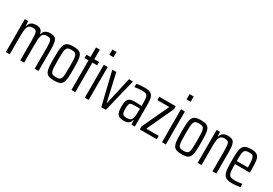

<svg xmlns="http://www.w3.org/2000/svg" viewBox="35 -1654 3665 2573"><g transform="rotate(30 1867.5 -367.5)"><path d="M54 0V-510H106L110 -441H116Q122 -464 134.5 -481.5Q147 -499 169 -508.5Q191 -518 223 -518Q274 -518 297.5 -500.5Q321 -483 329 -441H335Q341 -465 354.5 -482Q368 -499 390.5 -508.5Q413 -518 445 -518Q495 -518 519.5 -499.5Q544 -481 552 -439Q560 -397 560 -328V0H500V-306Q500 -359 497.5 -390.5Q495 -422 487 -438Q479 -454 464 -459Q449 -464 424 -464Q393 -464 375 -451.5Q357 -439 349 -413.5Q341 -388 339 -350Q337 -312 337 -262V0H277V-306Q277 -359 274 -390Q271 -421 263.5 -437.5Q256 -454 241 -459Q226 -464 202 -464Q171 -464 153 -451Q135 -438 126.5 -412Q118 -386 116 -348.5Q114 -311 114 -262V0Z M804 8Q762 8 734.5 1.5Q707 -5 690.5 -22Q674 -39 665.5 -69Q657 -99 654.5 -144.5Q652 -190 652 -255Q652 -319 654.5 -365Q657 -411 665.5 -440.5Q674 -470 690.5 -487Q707 -504 734.5 -511Q762 -518 804 -518Q845 -518 872 -511Q899 -504 915.5 -487Q932 -470 940 -440.5Q948 -411 950.5 -365Q953 -319 953 -255Q953 -190 950.5 -144.5Q948 -99 940 -69Q932 -39 915.5 -22Q899 -5 872 1.5Q845 8 804 8ZM803 -44Q835 -44 853.5 -52Q872 -60 880.5 -81.5Q889 -103 891 -145Q893 -187 893 -255Q893 -323 891 -364.5Q889 -406 880.5 -428Q872 -450 853.5 -458Q835 -466 803 -466Q771 -466 752.5 -458.5Q734 -451 725 -429Q716 -407 714 -365Q712 -323 712 -255Q712 -186 714.5 -144.5Q717 -103 725 -81.5Q733 -60 751.5 -52Q770 -44 803 -44Z M1069 0V-458H1007V-510H1069V-658H1129V-510H1203V-458H1129V0Z M1274 -662V-743H1338V-662ZM1276 0V-510H1336V0Z M1531 0 1407 -510H1469L1565 -88H1570L1665 -510H1726L1602 0Z M1881 8Q1838 8 1811.5 -5Q1785 -18 1772.5 -50Q1760 -82 1760 -141Q1760 -198 1771 -230Q1782 -262 1807.5 -275.5Q1833 -289 1876 -289Q1887 -289 1901 -288.5Q1915 -288 1931 -287.5Q1947 -287 1962 -286Q1977 -285 1990 -285V-327Q1990 -374 1986.5 -401.5Q1983 -429 1972.5 -443Q1962 -457 1942 -461.5Q1922 -466 1889 -466Q1872 -466 1853 -464.5Q1834 -463 1815.5 -460.5Q1797 -458 1781 -455V-506Q1805 -511 1836.5 -514.5Q1868 -518 1905 -518Q1941 -518 1966 -512.5Q1991 -507 2007 -494.5Q2023 -482 2033 -461Q2043 -440 2046.5 -408Q2050 -376 2050 -332V0H1998L1994 -68H1989Q1982 -37 1965.5 -20.5Q1949 -4 1927.5 2Q1906 8 1881 8ZM1895 -45Q1915 -45 1932 -48.5Q1949 -52 1961 -63Q1973 -74 1979 -95Q1986 -120 1988 -146Q1990 -172 1990 -205V-242H1891Q1863 -242 1847.5 -235Q1832 -228 1826 -206.5Q1820 -185 1820 -143Q1820 -104 1826 -83Q1832 -62 1848 -53.5Q1864 -45 1895 -45Z M2127 0V-47L2319 -458H2134V-510H2388V-463L2197 -52H2389V0Z M2468 -662V-743H2532V-662ZM2470 0V-510H2530V0Z M2778 8Q2736 8 2708.5 1.5Q2681 -5 2664.5 -22Q2648 -39 2639.5 -69Q2631 -99 2628.5 -144.5Q2626 -190 2626 -255Q2626 -319 2628.5 -365Q2631 -411 2639.5 -440.5Q2648 -470 2664.5 -487Q2681 -504 2708.5 -511Q2736 -518 2778 -518Q2819 -518 2846 -511Q2873 -504 2889.5 -487Q2906 -470 2914 -440.5Q2922 -411 2924.5 -365Q2927 -319 2927 -255Q2927 -190 2924.5 -144.5Q2922 -99 2914 -69Q2906 -39 2889.5 -22Q2873 -5 2846 1.5Q2819 8 2778 8ZM2777 -44Q2809 -44 2827.5 -52Q2846 -60 2854.5 -81.5Q2863 -103 2865 -145Q2867 -187 2867 -255Q2867 -323 2865 -364.5Q2863 -406 2854.5 -428Q2846 -450 2827.5 -458Q2809 -466 2777 -466Q2745 -466 2726.5 -458.5Q2708 -451 2699 -429Q2690 -407 2688 -365Q2686 -323 2686 -255Q2686 -186 2688.5 -144.5Q2691 -103 2699 -81.5Q2707 -60 2725.5 -52Q2744 -44 2777 -44Z M3022 0V-510H3074L3078 -441H3083Q3090 -465 3103 -482Q3116 -499 3138.5 -508.5Q3161 -518 3195 -518Q3233 -518 3256 -507.5Q3279 -497 3291 -474Q3303 -451 3307 -414.5Q3311 -378 3311 -325V0H3251V-306Q3251 -359 3248.5 -390Q3246 -421 3237.5 -437Q3229 -453 3213 -458.5Q3197 -464 3171 -464Q3138 -464 3120 -450Q3102 -436 3094 -410Q3086 -384 3084 -346.5Q3082 -309 3082 -262V0Z M3559 8Q3516 8 3487.5 0Q3459 -8 3442 -27Q3425 -46 3416.5 -76Q3408 -106 3405.5 -150Q3403 -194 3403 -254Q3403 -328 3406.5 -378.5Q3410 -429 3424.5 -460Q3439 -491 3470 -504.5Q3501 -518 3556 -518Q3596 -518 3621.5 -509.5Q3647 -501 3662 -483Q3677 -465 3683.5 -434.5Q3690 -404 3692 -359.5Q3694 -315 3694 -256V-236H3463Q3463 -176 3466 -138Q3469 -100 3479.5 -79.5Q3490 -59 3511.5 -51.5Q3533 -44 3570 -44Q3587 -44 3606.5 -45.5Q3626 -47 3646 -50Q3666 -53 3683 -56V-5Q3669 -2 3648.5 1Q3628 4 3604.5 6Q3581 8 3559 8ZM3636 -262V-296Q3636 -354 3632 -388Q3628 -422 3619 -439Q3610 -456 3594.5 -461Q3579 -466 3554 -466Q3523 -466 3504.5 -460Q3486 -454 3477 -435Q3468 -416 3465.5 -379.5Q3463 -343 3463 -283H3655Z"/></g></svg>

Font: Saira ExtraCondensed
Style: Regular
Weight: 400
Width: 2
Designer: Hector Gatti with collaboration of the Omnibus-Type team
Foundry: Omnibus-Type
Version: Version 1.101